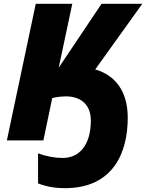

<svg xmlns="http://www.w3.org/2000/svg" viewBox="-20 -734 764 1004"><path d="M319 250C575 250 648 60 648 -118C648 -259 581 -341 478 -371L724 -714H511L287 -380L358 -714H167L16 0H207L253 -221C268 -225 294 -230 326 -230C394 -230 455 -194 455 -104C455 25 395 92 307 92C268 92 223 84 179 68V225C227 244 276 250 319 250Z"/></svg>

Font: Noto Sans Black
Style: Italic
Weight: 900
Italic angle: -12°
Designer: Monotype Design Team
Foundry: Monotype Imaging Inc.
Version: Version 2.013